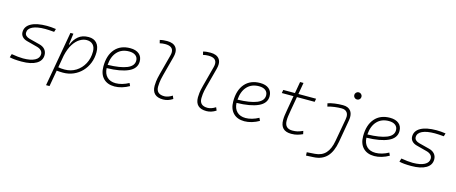

<svg xmlns="http://www.w3.org/2000/svg" viewBox="-51 -1509 5961 2510"><g transform="rotate(15 2929.5 -254.0)"><path d="M205.6 9.8Q100.1 9.8 43 -4.9L57.1 -51.3Q149.4 -35.2 213.4 -35.2Q315.9 -35.2 372.1 -65.2Q428.2 -95.2 428.2 -149.4Q428.2 -178.2 407.7 -199Q387.2 -219.7 350.1 -229.5L206.1 -267.6Q164.6 -278.8 141.4 -304.7Q118.2 -330.6 118.2 -366.7Q118.2 -443.4 193.6 -485.4Q269 -527.3 406.7 -527.3Q434.1 -527.3 466.3 -524.9Q498.5 -522.5 529.8 -517.6L517.1 -475.6Q439 -482.4 396 -482.4Q285.6 -482.4 225.3 -453.4Q165 -424.3 165 -371.1Q165 -347.2 182.4 -330.3Q199.7 -313.5 231 -305.2L372.1 -269Q421.4 -256.8 448.2 -225.6Q475.1 -194.3 475.1 -149.4Q475.1 -73.7 404.5 -32Q334 9.8 205.6 9.8Z M642.1 224.6H595.2L635.3 -0.5Q634.8 -0.5 634.3 -0.5L635.3 -1.5L726.6 -517.6H766.6L748 -375.5L746.1 -365.7H753.4Q779.8 -437.5 833.3 -482.4Q886.7 -527.3 971.7 -527.3Q1043 -527.3 1082 -484.1Q1121.1 -440.9 1121.1 -361.3Q1121.1 -282.2 1094.2 -214.6Q1067.4 -147 1019.3 -96.7Q971.2 -46.4 906.5 -18.3Q841.8 9.8 765.6 9.8Q744.1 9.8 723.1 8.5Q702.1 7.3 680.7 5.4ZM689.5 -42.5Q723.6 -35.2 776.4 -35.2Q861.3 -35.2 928.7 -77.4Q996.1 -119.6 1035.2 -192.4Q1074.2 -265.1 1074.2 -356.4Q1074.2 -416.5 1043.5 -449.5Q1012.7 -482.4 957 -482.4Q911.1 -482.4 864.3 -453.9Q817.4 -425.3 778.8 -364.7Q740.2 -304.2 718.3 -208Z M1466.8 -35.2Q1507.3 -35.2 1553.5 -48.3Q1599.6 -61.5 1642.6 -85.4L1659.7 -47.9Q1613.8 -21 1562 -5.6Q1510.3 9.8 1462.4 9.8Q1365.2 9.8 1310.5 -46.9Q1255.9 -103.5 1255.9 -204.6Q1255.9 -356.4 1329.8 -441.9Q1403.8 -527.3 1535.6 -527.3Q1612.3 -527.3 1655.3 -491.2Q1698.2 -455.1 1698.2 -390.6Q1698.2 -294.9 1594 -247.3Q1489.7 -199.7 1302.7 -195.8Q1306.2 -120.1 1349.1 -77.6Q1392.1 -35.2 1466.8 -35.2ZM1304.2 -240.2Q1472.2 -244.1 1561.8 -280.5Q1651.4 -316.9 1651.4 -389.2Q1651.4 -432.6 1620.1 -457.5Q1588.9 -482.4 1531.7 -482.4Q1431.6 -482.4 1372.1 -418.5Q1312.5 -354.5 1304.2 -240.2Z M2120.1 9.8Q1968.3 9.8 1968.3 -135.7Q1968.3 -157.2 1972.2 -195.6Q1976.1 -233.9 1993.7 -300.3L2064.9 -569.3Q2071.8 -594.7 2071.8 -614.7Q2071.8 -697.3 1961.9 -697.3Q1925.3 -697.3 1888.7 -688.5L1878.4 -731Q1902.8 -737.8 1927.7 -740Q1952.6 -742.2 1977.5 -742.2Q2060.5 -742.2 2096.7 -695.3Q2118.7 -667 2118.7 -623Q2118.7 -594.7 2109.4 -559.6L2040.5 -300.3Q2022 -230 2018.6 -192.1Q2015.1 -154.3 2015.1 -138.2Q2013.7 -35.2 2124.5 -35.2Q2173.8 -35.2 2231.9 -72.3L2249.5 -31.2Q2186.5 9.8 2120.1 9.8Z M2706.1 9.8Q2554.2 9.8 2554.2 -135.7Q2554.2 -157.2 2558.1 -195.6Q2562 -233.9 2579.6 -300.3L2650.9 -569.3Q2657.7 -594.7 2657.7 -614.7Q2657.7 -697.3 2547.9 -697.3Q2511.2 -697.3 2474.6 -688.5L2464.4 -731Q2488.8 -737.8 2513.7 -740Q2538.6 -742.2 2563.5 -742.2Q2646.5 -742.2 2682.6 -695.3Q2704.6 -667 2704.6 -623Q2704.6 -594.7 2695.3 -559.6L2626.5 -300.3Q2607.9 -230 2604.5 -192.1Q2601.1 -154.3 2601.1 -138.2Q2599.6 -35.2 2710.4 -35.2Q2759.8 -35.2 2817.9 -72.3L2835.4 -31.2Q2772.5 9.8 2706.1 9.8Z M3224.6 -35.2Q3265.1 -35.2 3311.3 -48.3Q3357.4 -61.5 3400.4 -85.4L3417.5 -47.9Q3371.6 -21 3319.8 -5.6Q3268.1 9.8 3220.2 9.8Q3123 9.8 3068.4 -46.9Q3013.7 -103.5 3013.7 -204.6Q3013.7 -356.4 3087.6 -441.9Q3161.6 -527.3 3293.5 -527.3Q3370.1 -527.3 3413.1 -491.2Q3456.1 -455.1 3456.1 -390.6Q3456.1 -294.9 3351.8 -247.3Q3247.6 -199.7 3060.5 -195.8Q3064 -120.1 3106.9 -77.6Q3149.9 -35.2 3224.6 -35.2ZM3062 -240.2Q3230 -244.1 3319.6 -280.5Q3409.2 -316.9 3409.2 -389.2Q3409.2 -432.6 3377.9 -457.5Q3346.7 -482.4 3289.6 -482.4Q3189.5 -482.4 3129.9 -418.5Q3070.3 -354.5 3062 -240.2Z M3854 9.8Q3706.5 9.8 3706.5 -138.2Q3706.5 -170.9 3710.9 -201.7Q3715.3 -232.4 3724.6 -287.1L3757.3 -473.6H3599.1L3606.9 -517.6H3765.1L3792.5 -674.3H3838.9L3811.5 -517.6H4051.3L4043.5 -473.6H3803.7L3771 -287.1Q3761.7 -232.9 3757.6 -203.6Q3753.4 -174.3 3753.4 -143.1Q3753.4 -35.2 3858.4 -35.2Q3897.5 -35.2 3927.5 -42.5Q3957.5 -49.8 3998.5 -68.4L4007.8 -26.4Q3975.1 -11.2 3938.5 -0.7Q3901.9 9.8 3854 9.8Z M4116.2 234.4 4114.3 189.5 4221.7 182.1Q4314 175.8 4366.7 118.7Q4419.4 61.5 4439 -49.8L4493.7 -355Q4497.6 -375.5 4497.6 -392.6Q4497.6 -427.2 4482.4 -449.2Q4459.5 -482.4 4407.2 -482.4Q4360.4 -482.4 4311.3 -475.8Q4262.2 -469.2 4220.2 -456.5L4210 -499Q4250.5 -512.7 4303.7 -520Q4356.9 -527.3 4413.1 -527.3Q4487.3 -527.3 4520.5 -481.9Q4543.5 -450.2 4543.5 -400.4Q4543.5 -378.9 4539.1 -354L4486.3 -50.8Q4462.4 85 4397.2 154.1Q4332 223.1 4218.8 229ZM4569.3 -646Q4549.3 -646 4534.9 -660.2Q4520.5 -674.3 4520.5 -694.3Q4520.5 -714.4 4534.9 -728.8Q4549.3 -743.2 4569.3 -743.2Q4589.4 -743.2 4603.8 -728.8Q4618.2 -714.4 4618.2 -694.3Q4618.2 -674.3 4603.8 -660.2Q4589.4 -646 4569.3 -646Z M4982.4 -35.2Q5022.9 -35.2 5069.1 -48.3Q5115.2 -61.5 5158.2 -85.4L5175.3 -47.9Q5129.4 -21 5077.6 -5.6Q5025.9 9.8 4978 9.8Q4880.9 9.8 4826.2 -46.9Q4771.5 -103.5 4771.5 -204.6Q4771.5 -356.4 4845.5 -441.9Q4919.4 -527.3 5051.3 -527.3Q5127.9 -527.3 5170.9 -491.2Q5213.9 -455.1 5213.9 -390.6Q5213.9 -294.9 5109.6 -247.3Q5005.4 -199.7 4818.4 -195.8Q4821.8 -120.1 4864.7 -77.6Q4907.7 -35.2 4982.4 -35.2ZM4819.8 -240.2Q4987.8 -244.1 5077.4 -280.5Q5167 -316.9 5167 -389.2Q5167 -432.6 5135.7 -457.5Q5104.5 -482.4 5047.4 -482.4Q4947.3 -482.4 4887.7 -418.5Q4828.1 -354.5 4819.8 -240.2Z M5479 9.8Q5373.5 9.8 5316.4 -4.9L5330.6 -51.3Q5422.9 -35.2 5486.8 -35.2Q5589.4 -35.2 5645.5 -65.2Q5701.7 -95.2 5701.7 -149.4Q5701.7 -178.2 5681.2 -199Q5660.6 -219.7 5623.5 -229.5L5479.5 -267.6Q5438 -278.8 5414.8 -304.7Q5391.6 -330.6 5391.6 -366.7Q5391.6 -443.4 5467 -485.4Q5542.5 -527.3 5680.2 -527.3Q5707.5 -527.3 5739.7 -524.9Q5772 -522.5 5803.2 -517.6L5790.5 -475.6Q5712.4 -482.4 5669.4 -482.4Q5559.1 -482.4 5498.8 -453.4Q5438.5 -424.3 5438.5 -371.1Q5438.5 -347.2 5455.8 -330.3Q5473.1 -313.5 5504.4 -305.2L5645.5 -269Q5694.8 -256.8 5721.7 -225.6Q5748.5 -194.3 5748.5 -149.4Q5748.5 -73.7 5678 -32Q5607.4 9.8 5479 9.8Z"/></g></svg>

Font: CaskaydiaCove NF ExtraLight
Style: Italic
Weight: 200
Italic angle: -10°
Designer: Aaron Bell
Foundry: Saja Typeworks
Version: Version 2111.001; VTT 6.35;Nerd Fonts 3.2.1